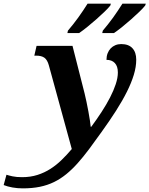

<svg xmlns="http://www.w3.org/2000/svg" viewBox="-188 -786 814 1046"><path d="M78.1 -430.2Q69.8 -460 54 -471.4Q38.1 -482.9 8.8 -482.9H-1L11.2 -536.1H207L272.9 -276.9Q277.8 -257.3 283.2 -231.2Q288.6 -205.1 293.5 -179Q298.3 -152.8 301.8 -130.1Q305.2 -107.4 306.2 -95.2H309.1Q338.9 -135.3 365.2 -175.8Q391.6 -216.3 411.4 -254.6Q431.2 -293 442.6 -327.6Q454.1 -362.3 454.1 -391.1Q454.1 -424.8 437.7 -442.4Q421.4 -460 392.1 -460Q392.1 -479.5 398.2 -495.4Q404.3 -511.2 415 -522.5Q425.8 -533.7 440.4 -539.8Q455.1 -545.9 472.2 -545.9Q512.7 -545.9 533.4 -523.4Q554.2 -501 554.2 -460.9Q554.2 -421.9 541 -378.4Q527.8 -335 503.4 -286.1Q479 -237.3 444.1 -182.6Q409.2 -127.9 365.2 -66.9Q329.1 -16.1 297.4 26.4Q265.6 68.8 235.1 103Q204.6 137.2 173.1 162.8Q141.6 188.5 106.2 205.8Q70.8 223.1 29.1 231.7Q-12.7 240.2 -64 240.2Q-92.8 240.2 -119.9 235.4Q-147 230.5 -168 222.2L-152.8 166Q-141.1 169.9 -119.9 174.6Q-98.6 179.2 -67.9 179.2Q-22 179.2 16.1 167Q54.2 154.8 86.7 134Q119.1 113.3 147.7 85.4Q176.3 57.6 203.1 25.9ZM369.1 -606 372.1 -619.1Q385.7 -635.3 400.1 -653.3Q414.6 -671.4 428.2 -690.4Q441.9 -709.5 454.8 -728.8Q467.8 -748 479 -766.1H606.4L603 -755.9Q592.8 -742.7 572.3 -722.9Q551.8 -703.1 527.6 -681.6Q503.4 -660.2 478.3 -639.9Q453.1 -619.6 433.1 -606ZM179.2 -606 182.1 -619.1Q195.8 -635.3 210.2 -653.3Q224.6 -671.4 238.3 -690.4Q252 -709.5 264.9 -728.8Q277.8 -748 289.1 -766.1H416L413.1 -755.9Q402.8 -742.7 382.3 -722.9Q361.8 -703.1 337.6 -681.6Q313.5 -660.2 288.3 -639.9Q263.2 -619.6 243.2 -606Z"/></svg>

Font: Droid Serif
Style: Bold Italic
Weight: 700
Italic angle: -12°
Designer: Monotype Design team
Foundry: Monotype Imaging Inc.
Version: Version 1.03